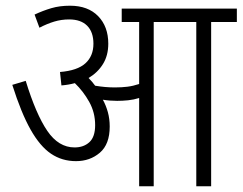

<svg xmlns="http://www.w3.org/2000/svg" viewBox="-20 -652 849 672"><path d="M364 -209Q364 -147 329.5 -117.5Q295 -88 246 -88Q197 -88 158.5 -114Q120 -140 87 -198.5Q54 -257 23 -355L70 -369Q106 -252 145.5 -194Q185 -136 241 -136Q273 -136 293 -154.5Q313 -173 313 -214Q313 -258 292.5 -295Q272 -332 242 -361Q220 -355 195 -353L190 -400Q251 -405 279 -430.5Q307 -456 307 -499Q307 -540 285 -562Q263 -584 222 -584Q195 -584 170 -576.5Q145 -569 118 -555L101 -601Q131 -615 160 -623.5Q189 -632 225 -632Q288 -632 323.5 -595.5Q359 -559 359 -499Q359 -458 340.5 -428Q322 -398 290 -379Q303 -366 313 -352Q331 -349 348 -347.5Q365 -346 382 -346Q406 -346 426 -348.5Q446 -351 467 -358V-575H406V-622H809V-575H719V0H667V-575H518V0H467V-309Q448 -303 428.5 -301Q409 -299 390 -299Q364 -299 340 -303Q351 -283 357.5 -259.5Q364 -236 364 -209Z"/></svg>

Font: Noto Sans Condensed Light
Style: Regular
Weight: 300
Width: 3
Designer: Monotype Design Team
Foundry: Monotype Imaging Inc.
Version: Version 2.013; ttfautohint (v1.8.4.7-5d5b)